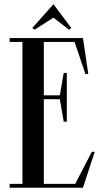

<svg xmlns="http://www.w3.org/2000/svg" viewBox="-20 -878 483 898"><path d="M303 -739 313.5 -746.8 230 -858.5 131 -746.8 141.5 -739 230 -795.5ZM331.8 -18H185V-414H259.8L278 -309H292.5V-537H278L259.8 -432H185V-682H328.6L379.5 -532H393L368 -700H25V-682H85V-18H25V0H368L423 -168H409.5Z"/></svg>

Font: Picaflor 24 pt
Style: Regular
Weight: 400
Designer: Ariel Martín Pérez
Foundry: Tunera Type Foundry
Version: Version 1.000;hotconv 1.0.109;makeotfexe 2.5.65596